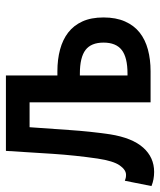

<svg xmlns="http://www.w3.org/2000/svg" viewBox="25 -563 541 649"><g transform="rotate(-90 295.5 -238.5)"><path d="M39 12Q13 12 -9 3L9 -87Q14 -85 18.5 -84Q23 -83 29 -83Q46 -83 61 -104.5Q76 -126 84 -179Q95 -255 100 -330.5Q105 -406 110 -489H365V-315H379Q419 -315 452.5 -306Q486 -297 510 -278.5Q534 -260 547.5 -230.5Q561 -201 561 -159Q561 -117 547.5 -86.5Q534 -56 510 -37Q486 -18 452.5 -9Q419 0 379 0H274V-409H190Q185 -343 180.5 -274.5Q176 -206 166 -137Q154 -62 121 -25Q88 12 39 12ZM365 -78H371Q426 -78 451 -97.5Q476 -117 476 -159Q476 -201 451 -220Q426 -239 371 -239H365Z"/></g></svg>

Font: SauceCodePro Nerd Font Mono
Style: Regular
Weight: 500
Monospace: yes
Designer: Paul D. Hunt, Teo Tuominen
Foundry: Adobe Systems Incorporated
Version: Version 2.030;PS 1.000;hotconv 16.6.51;makeotf.lib2.5.65220;